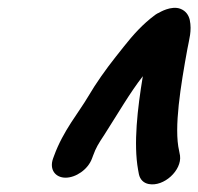

<svg xmlns="http://www.w3.org/2000/svg" viewBox="-20 -708 519 503"><path d="M221.1 -293 223.7 -300C231.5 -321.5 238 -331.7 253.2 -354.7C288 -409 320.7 -465.6 354.2 -508.4C340.2 -424 329.4 -331.5 341.8 -263L343.9 -251.6C347 -237.4 356.3 -228.5 369.5 -225.9C409.3 -218 456.8 -261.9 451.6 -300.4L449.3 -312.6C435.1 -373.1 453.5 -484.3 470.9 -579.7C475.4 -604.7 483.1 -627 477.1 -656C474.1 -668.5 466.9 -679.2 453.3 -684.7C428.6 -694.7 396.6 -674.7 396.6 -674.7C393.8 -673.6 390.1 -671.7 387.2 -669.5C353.5 -644.8 328.1 -615.8 305.1 -586.8L282.9 -558.8C257.3 -526.4 231.6 -490.3 211.2 -455.5C186.7 -413.6 145.6 -365.8 121.7 -300L119.1 -293C108.5 -263.7 125.2 -242.5 151.8 -242.5C178.4 -242.5 210.5 -263.7 221.1 -293Z"/></svg>

Font: Take Off
Style: Hosehead
Weight: 400
Foundry: Cannot Into Space Fonts
Version: Version 0.89